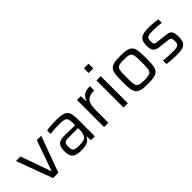

<svg xmlns="http://www.w3.org/2000/svg" viewBox="114 -1647 2558 2558"><g transform="rotate(-45 1393.5 -367.5)"><path d="M27 -510 215 0H316L503 -510H420L270 -85H263L112 -510Z M743 8C807 8 889 0 920 -72H926L930 0H1003V-321C1003 -469 975 -518 793 -518C726 -518 660 -513 609 -504V-438C643 -444 720 -449 765 -449C899 -449 922 -441 922 -321V-289C857 -291 760 -293 731 -293C609 -293 575 -254 575 -140C575 -24 631 8 743 8ZM774 -59C675 -59 655 -74 655 -147C655 -223 673 -235 752 -235H922V-209C922 -165 916 -134 901 -106C880 -65 831 -59 774 -59Z M1177 -510V0H1258V-232C1258 -373 1290 -438 1429 -438V-518C1346 -518 1284 -498 1259 -412H1253L1249 -510Z M1541 -743V-654H1627V-743ZM1544 -510V0H1625V-510Z M2000 8C2211 8 2223 -44 2223 -255C2223 -466 2211 -518 2000 -518C1788 -518 1776 -466 1776 -255C1776 -44 1788 8 2000 8ZM2000 -61C1857 -61 1857 -87 1857 -255C1857 -423 1857 -449 2000 -449C2142 -449 2142 -423 2142 -255C2142 -87 2142 -61 2000 -61Z M2544 8C2668 8 2732 -14 2732 -142C2732 -258 2702 -276 2622 -285L2484 -300C2433 -306 2422 -313 2422 -372C2422 -445 2463 -449 2542 -449C2597 -449 2651 -446 2703 -438V-504C2662 -512 2595 -518 2543 -518C2421 -518 2343 -504 2343 -369C2343 -281 2363 -241 2456 -231L2589 -216C2641 -210 2654 -207 2654 -141C2654 -83 2642 -61 2540 -61C2478 -61 2422 -64 2359 -71V-5C2410 2 2487 8 2544 8Z"/></g></svg>

Font: Saira UNSAM
Style: Regular
Weight: 400
Designer: Hector Gatti with collaboration of the Omnibus-Type team
Foundry: Omnibus-Type
Version: Version 0.072;PS 000.072;hotconv 1.0.88;makeotf.lib2.5.64775